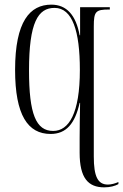

<svg xmlns="http://www.w3.org/2000/svg" viewBox="-20 -567 530 827"><path d="M429 240C454 240 476 234 490 226V217C477 223 459 228 445 228C401 228 384 193 384 107V-453C384 -518 392 -526 450 -526H453V-536H325V-415H323C307 -502 267 -547 201 -547C109 -547 45 -475 45 -266C45 -71 100 10 198 10C265 10 303 -34 323 -124H325C324 -67 323 -16 323 30V91C323 200 360 240 429 240ZM209 -3C135 -3 105 -76 105 -264C105 -471 144 -533 215 -533C292 -533 324 -433 324 -266C324 -79 277 -3 209 -3Z"/></svg>

Font: Noto Serif Display ExtraCondensed Light
Style: Regular
Weight: 300
Width: 2
Designer: Monotype Design Team
Foundry: Monotype Imaging Inc.
Version: Version 2.009